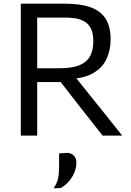

<svg xmlns="http://www.w3.org/2000/svg" viewBox="-20 -733 710 1038"><path d="M92.5 0Q92.5 -59.5 92.5 -114.5Q92.5 -169.5 92.5 -235.5V-475Q92.5 -541.5 92.5 -597.5Q92.5 -653.5 92.5 -713Q121 -713 158.2 -713Q195.5 -713 239.8 -713Q284 -713 333.5 -713Q415 -713 469.2 -693.8Q523.5 -674.5 550.8 -632Q578 -589.5 578 -520Q578 -461.5 555.2 -413Q532.5 -364.5 479.5 -335.2Q426.5 -306 336 -305.5L364.5 -345L477 -204.5Q503.5 -172 533 -135Q562.5 -98 590.5 -62.8Q618.5 -27.5 640.5 0H534.5Q499 -45 466.2 -87Q433.5 -129 401.5 -169L273.5 -334L329 -289.5H165.5V-364H301Q363.5 -364 404 -378.5Q444.5 -393 464.5 -425.2Q484.5 -457.5 484.5 -511Q484.5 -555.5 470.2 -581.2Q456 -607 432.8 -619Q409.5 -631 382.5 -634.5Q355.5 -638 330.5 -638H120.5L181 -700Q181 -638.5 181 -583Q181 -527.5 181 -462V-235.5Q181 -169.5 181 -114.5Q181 -59.5 181 0ZM269.5 285Q289.5 256.5 294.5 229.5Q299.5 202.5 299.5 162.5Q299.5 146 299.5 129.5Q299.5 113 299.5 96.5L341 93.5Q367 94.5 380 109Q393 123.5 393 146Q393 172 382.8 197.8Q372.5 223.5 353.8 245.8Q335 268 309.5 283.5Z"/></svg>

Font: Commissioner Thin
Style: Regular
Weight: 400
Version: Version 1.000